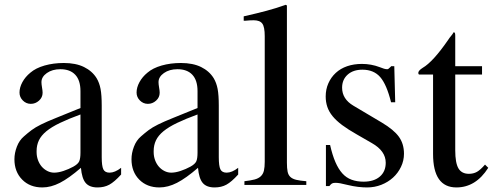

<svg xmlns="http://www.w3.org/2000/svg" viewBox="-20 -782 2085 812"><path d="M410.2 -117.2Q410.2 -80.1 417 -65.9Q423.8 -51.8 443.4 -51.8Q465.8 -51.8 492.2 -72.3V-43.9Q463.9 -12.7 442.4 -1Q420.9 10.7 392.6 10.7Q358.4 10.7 342.3 -8.3Q326.2 -27.3 322.3 -72.3Q271.5 -28.3 233.4 -8.8Q195.3 10.7 159.2 10.7Q106.4 10.7 73.7 -22.5Q41 -55.7 41 -108.4Q41 -134.8 51.3 -161.6Q61.5 -188.5 81.1 -205.1Q98.6 -220.7 113.8 -231.9Q128.9 -243.2 153.3 -255.4Q177.7 -267.6 216.8 -283.2Q255.9 -298.8 320.3 -325.2V-396.5Q320.3 -442.4 298.3 -465.8Q276.4 -489.3 235.4 -489.3Q201.2 -489.3 178.2 -473.1Q155.3 -457 155.3 -434.6Q155.3 -425.8 157.7 -412.1Q160.2 -398.4 160.2 -389.6Q160.2 -370.1 145 -356.4Q129.9 -342.8 110.4 -342.8Q90.8 -342.8 76.7 -356.9Q62.5 -371.1 62.5 -390.6Q62.5 -412.1 74.7 -434.6Q86.9 -457 108.4 -474.6Q130.9 -494.1 168.5 -504.9Q206.1 -515.6 250 -515.6Q300.8 -515.6 335.4 -498.5Q370.1 -481.4 388.7 -451.2Q400.4 -431.6 405.3 -405.8Q410.2 -379.9 410.2 -335.9ZM320.3 -297.9Q269.5 -279.3 233.9 -262.2Q198.2 -245.1 176.3 -227.1Q154.3 -209 144.5 -188.5Q134.8 -168 134.8 -143.6V-138.7Q134.8 -121.1 140.6 -105Q146.5 -88.9 156.7 -77.1Q167 -65.4 180.7 -58.6Q194.3 -51.8 209 -51.8Q226.6 -51.8 248.5 -59.1Q270.5 -66.4 290 -77.1Q309.6 -87.9 314.9 -99.6Q320.3 -111.3 320.3 -136.7Z M905.3 -117.2Q905.3 -80.1 912.1 -65.9Q918.9 -51.8 938.5 -51.8Q960.9 -51.8 987.3 -72.3V-43.9Q959 -12.7 937.5 -1Q916 10.7 887.7 10.7Q853.5 10.7 837.4 -8.3Q821.3 -27.3 817.4 -72.3Q766.6 -28.3 728.5 -8.8Q690.4 10.7 654.3 10.7Q601.6 10.7 568.8 -22.5Q536.1 -55.7 536.1 -108.4Q536.1 -134.8 546.4 -161.6Q556.6 -188.5 576.2 -205.1Q593.8 -220.7 608.9 -231.9Q624 -243.2 648.4 -255.4Q672.9 -267.6 711.9 -283.2Q751 -298.8 815.4 -325.2V-396.5Q815.4 -442.4 793.5 -465.8Q771.5 -489.3 730.5 -489.3Q696.3 -489.3 673.3 -473.1Q650.4 -457 650.4 -434.6Q650.4 -425.8 652.8 -412.1Q655.3 -398.4 655.3 -389.6Q655.3 -370.1 640.1 -356.4Q625 -342.8 605.5 -342.8Q585.9 -342.8 571.8 -356.9Q557.6 -371.1 557.6 -390.6Q557.6 -412.1 569.8 -434.6Q582 -457 603.5 -474.6Q626 -494.1 663.6 -504.9Q701.2 -515.6 745.1 -515.6Q795.9 -515.6 830.6 -498.5Q865.2 -481.4 883.8 -451.2Q895.5 -431.6 900.4 -405.8Q905.3 -379.9 905.3 -335.9ZM815.4 -297.9Q764.6 -279.3 729 -262.2Q693.4 -245.1 671.4 -227.1Q649.4 -209 639.6 -188.5Q629.9 -168 629.9 -143.6V-138.7Q629.9 -121.1 635.7 -105Q641.6 -88.9 651.9 -77.1Q662.1 -65.4 675.8 -58.6Q689.5 -51.8 704.1 -51.8Q721.7 -51.8 743.7 -59.1Q765.6 -66.4 785.2 -77.1Q804.7 -87.9 810.1 -99.6Q815.4 -111.3 815.4 -136.7Z M1010.7 -712.9Q1040 -719.7 1063 -725.1Q1085.9 -730.5 1106.9 -736.3Q1127.9 -742.2 1147.5 -748Q1167 -753.9 1188.5 -761.7L1193.4 -758.8V-93.8Q1193.4 -70.3 1196.3 -56.2Q1199.2 -42 1208 -33.7Q1216.8 -25.4 1232.9 -21.5Q1249 -17.6 1275.4 -15.6V0H1013.7V-15.6Q1040 -18.6 1056.6 -22.9Q1073.2 -27.3 1083 -36.6Q1092.8 -45.9 1096.2 -60.5Q1099.6 -75.2 1099.6 -97.7V-628.9Q1099.6 -668 1089.4 -682.1Q1079.1 -696.3 1052.7 -696.3Q1044.9 -696.3 1035.6 -695.8Q1026.4 -695.3 1017.6 -694.3H1010.7Z M1633.8 -349.6Q1615.2 -424.8 1587.9 -456.1Q1560.5 -487.3 1512.7 -487.3Q1473.6 -487.3 1450.2 -466.3Q1426.8 -445.3 1426.8 -411.1Q1426.8 -363.3 1474.6 -335L1594.7 -263.7Q1645.5 -233.4 1667 -203.6Q1688.5 -173.8 1688.5 -131.8Q1688.5 -102.5 1675.8 -76.2Q1663.1 -49.8 1642.1 -30.8Q1621.1 -11.7 1592.8 -0.5Q1564.5 10.7 1532.2 10.7Q1514.6 10.7 1494.1 8.3Q1473.6 5.9 1449.2 0Q1429.7 -4.9 1418.9 -6.8Q1408.2 -8.8 1398.4 -8.8Q1388.7 -8.8 1383.8 -5.9Q1378.9 -2.9 1373 4.9H1358.4V-168.9H1376Q1385.7 -126 1398.4 -96.7Q1411.1 -67.4 1427.7 -48.8Q1444.3 -30.3 1466.8 -22Q1489.3 -13.7 1517.6 -13.7Q1561.5 -13.7 1586.4 -35.2Q1611.3 -56.6 1611.3 -93.8Q1611.3 -143.6 1552.7 -176.8L1488.3 -213.9Q1452.1 -234.4 1427.2 -252.9Q1402.3 -271.5 1386.7 -290.5Q1371.1 -309.6 1364.3 -330.1Q1357.4 -350.6 1357.4 -374Q1357.4 -404.3 1368.7 -429.7Q1379.9 -455.1 1399.9 -473.6Q1419.9 -492.2 1448.2 -502Q1476.6 -511.7 1510.7 -511.7Q1549.8 -511.7 1585.9 -498Q1606.4 -489.3 1617.2 -489.3Q1621.1 -489.3 1623 -491.2Q1625 -493.2 1632.8 -500L1633.8 -502H1647.5L1651.4 -349.6Z M2018.6 -466.8H1905.3V-146.5Q1905.3 -92.8 1918.9 -69.8Q1932.6 -46.9 1962.9 -46.9Q1982.4 -46.9 1997.1 -55.2Q2011.7 -63.5 2031.2 -85.9L2044.9 -72.3Q1992.2 10.7 1910.2 10.7Q1811.5 10.7 1811.5 -130.9V-466.8H1752.9Q1749 -467.8 1749 -473.6Q1749 -483.4 1767.6 -495.1Q1811.5 -520.5 1876 -614.3Q1880.9 -622.1 1887.2 -629.4Q1893.6 -636.7 1898.4 -645.5Q1902.3 -645.5 1903.8 -642.6Q1905.3 -639.6 1905.3 -630.9V-502H2018.6Z"/></svg>

Font: BabelStone Tibetan Slim
Style: Regular
Weight: 400
Designer: Christopher J. Fynn
Foundry: BabelStone
Version: Version 10.011 October 1, 2023